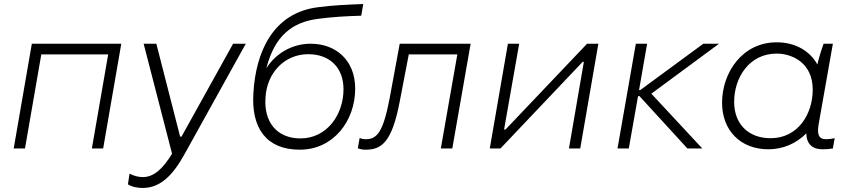

<svg xmlns="http://www.w3.org/2000/svg" viewBox="-20 -737 4217 953"><path d="M48 0H104L185 -467H517L436 0H492L582 -520H138Z M688 196C776 196 838 133 896 28L1200 -520H1137L881 -59H874L756 -520H693L834 26C789 100 744 142 689 142C666 142 645 136 623 125L615 178C635 191 665 196 688 196Z M1468 6C1635 6 1743 -137 1743 -297C1743 -441 1644 -520 1522 -520C1428 -520 1347 -470 1302 -398C1343 -558 1429 -626 1555 -643C1630 -653 1699 -657 1773 -659L1783 -717C1704 -714 1633 -711 1557 -701C1332 -672 1250 -475 1238 -279C1225 -100 1303 6 1468 6ZM1471 -50C1354 -50 1288 -132 1298 -255C1305 -373 1390 -468 1510 -468C1616 -468 1685 -402 1685 -294C1685 -169 1604 -50 1471 -50Z M1795 6C1873 6 1926 -29 1965 -238L2009 -467H2250L2168 0H2225L2316 -520H1964L1914 -249C1882 -81 1851 -46 1796 -46C1785 -46 1774 -48 1765 -52L1756 -1C1766 3 1779 6 1795 6Z M2411 0H2464L2872 -430H2878L2804 0H2860L2950 -520H2894L2489 -94H2482L2557 -520H2501Z M3045 0H3101L3147 -260H3154L3392 0H3466L3213 -272L3549 -520H3471L3158 -290H3152L3192 -520H3136Z M4062 4C4081 4 4096 3 4114 0L4123 -51C4108 -48 4095 -46 4080 -46C4041 -46 4035 -74 4044 -124L4114 -520H4068C4056 -487 4045 -451 4037 -417C4000 -484 3928 -527 3835 -527C3664 -527 3564 -376 3564 -227C3564 -91 3654 4 3794 4C3865 4 3932 -24 3982 -75C3983 -23 4012 4 4062 4ZM3835 -471C3911 -471 4014 -426 4014 -292C4014 -172 3942 -51 3805 -51C3694 -51 3624 -122 3624 -231C3624 -352 3699 -471 3835 -471Z"/></svg>

Font: Fixel Display Light
Style: Italic
Weight: 300
Italic angle: -10°
Designer: AlfaBravo + MacPaw
Foundry: Kyrylo Tkachov, Marchela Mozhyna, Serhii Makarenko, Maria Weinstein, Zakhar Kryvoshyya
Version: Version 1.210;Glyphs 3.2 (3217)